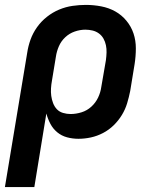

<svg xmlns="http://www.w3.org/2000/svg" viewBox="-29 -558 649 783"><path d="M-9 205 82 -343Q86 -370 95.5 -396.5Q105 -423 122 -447Q139 -471 162.5 -489.5Q186 -508 212.5 -519Q239 -530 266.5 -534Q294 -538 321 -538Q353 -538 384 -532Q415 -526 441 -511.5Q467 -497 486.5 -473.5Q506 -450 515.5 -421.5Q525 -393 525 -361Q525 -329 520 -297L502 -187Q497 -162 489.5 -137Q482 -112 468 -89Q454 -66 434.5 -47Q415 -28 391 -15.5Q367 -3 341.5 2.5Q316 8 291 8Q267 8 244.5 2Q222 -4 204.5 -18.5Q187 -33 176.5 -53Q166 -73 160 -95L111 205ZM259 -93Q281 -93 303.5 -100Q326 -107 343.5 -123Q361 -139 371 -160Q381 -181 384 -203L403 -313Q405 -329 405.5 -344Q406 -359 403 -373.5Q400 -388 393 -400.5Q386 -413 374.5 -421.5Q363 -430 348.5 -433.5Q334 -437 319 -437Q298 -437 276 -429.5Q254 -422 237 -406Q220 -390 211 -369Q202 -348 199 -327L183 -230Q180 -214 179 -198Q178 -182 180 -167Q182 -152 187.5 -137.5Q193 -123 203 -112.5Q213 -102 228 -97.5Q243 -93 259 -93Z"/></svg>

Font: Iosevka Curly Extended
Style: Bold Italic
Weight: 700
Width: 7
Italic angle: -9°
Monospace: yes
Designer: Belleve Invis
Foundry: Belleve Invis
Version: Version 11.1.0; ttfautohint (v1.8.3)